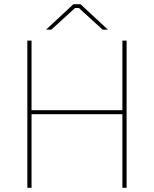

<svg xmlns="http://www.w3.org/2000/svg" viewBox="-20 -893 732 913"><path d="M199 -752H224L337 -855H355L468 -752H493L363 -873H329ZM110 0H130V-350H562V0H582V-700H562V-369H130V-700H110Z"/></svg>

Font: Fixel Text Thin
Style: Regular
Weight: 100
Width: 4
Designer: AlfaBravo + MacPaw
Foundry: Kyrylo Tkachov, Marchela Mozhyna, Serhii Makarenko, Maria Weinstein, Zakhar Kryvoshyya
Version: Version 1.211